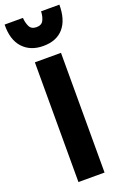

<svg xmlns="http://www.w3.org/2000/svg" viewBox="-200 -1004 683 1064"><g transform="rotate(-20 141.5 -472.0)"><path d="M220 8V-698H66V8ZM142 -767Q220 -767 261.5 -814.5Q303 -862 303 -952H195Q194 -922 183 -900Q172 -878 142 -878Q112 -878 101 -900Q90 -922 88 -952H-20Q-22 -863 22 -815Q66 -767 142 -767Z"/></g></svg>

Font: Repo Bold
Style: Bold
Weight: 700
Designer: Stefan Peev
Foundry: Context Ltd
Version: Version 1.502